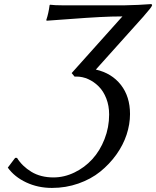

<svg xmlns="http://www.w3.org/2000/svg" viewBox="-20 -671 763 938"><path d="M344.2 -296.9 330.1 -314Q485.4 -487.8 564.9 -576.2Q577.6 -590.3 578.1 -590.8Q525.4 -590.8 466.1 -587.6Q406.7 -584.5 327.1 -578.4Q247.6 -572.3 208 -569.8L206.1 -573.2Q217.3 -606 222.2 -645L224.1 -647.9Q248.5 -645 285.2 -645H588.9Q610.8 -645 656.7 -647.2Q702.6 -649.4 716.8 -650.9Q723.1 -650.9 723.1 -645Q720.2 -634.8 686.5 -597.2Q683.1 -592.8 681.2 -590.8L448.2 -331.1Q525.9 -313.5 570.6 -256.3Q615.2 -199.2 615.2 -113.8Q615.2 -64 598.4 -12.9Q581.5 38.1 548.1 84.7Q514.6 131.3 469.5 167.7Q424.3 204.1 363 225.6Q301.8 247.1 233.9 247.1Q165.5 247.1 108.2 220.2Q50.8 193.4 18.1 147.9L54.2 100.1H63Q88.4 141.1 133.5 168.5Q178.7 195.8 241.2 195.8Q293.9 195.8 343.8 171.6Q393.6 147.5 430.9 106.7Q468.3 65.9 490.7 8.5Q513.2 -48.8 513.2 -111.8Q513.2 -154.3 499.3 -189.9Q485.4 -225.6 462.4 -248.5Q439.5 -271.5 411.4 -284.2Q383.3 -296.9 354 -296.9Z"/></svg>

Font: Linear Smooth
Style: Italic
Weight: 400
Designer: Philipp H. Poll, Flanker
Foundry: Philipp H. Poll, reworked by Flanker
Version: Version 1.061 | FøM Fix